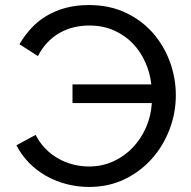

<svg xmlns="http://www.w3.org/2000/svg" viewBox="-20 -734 756 760"><path d="M333 6Q286 6 242.5 -5.5Q199 -17 162 -38Q125 -59 95 -89.5Q65 -120 45 -159L121 -200Q137 -169 160 -145.5Q183 -122 210.5 -106.5Q238 -91 269 -83Q300 -75 332 -75Q384 -75 428 -95Q472 -115 505 -149.5Q538 -184 558 -229.5Q578 -275 581 -326H267V-400H579Q574 -445 555.5 -487Q537 -529 506 -561.5Q475 -594 431.5 -613.5Q388 -633 333 -633Q302 -633 272.5 -626Q243 -619 216.5 -604Q190 -589 168 -566Q146 -543 130 -512L57 -559Q77 -593 103 -621.5Q129 -650 163 -670.5Q197 -691 239 -702.5Q281 -714 332 -714Q414 -714 478 -683.5Q542 -653 586 -602.5Q630 -552 653 -488Q676 -424 676 -357Q676 -287 651 -221.5Q626 -156 581 -105.5Q536 -55 473 -24.5Q410 6 333 6Z"/></svg>

Font: Rising Sun
Style: Regular
Weight: 400
Designer: Matt McInerney, Pablo Impallari, Rodrigo Fuenzalida (Raleway font), Stephen Hutchings (Greek), Cristiano Sobral (main ch
Foundry: The Rising Sun Project Authors
Version: Version 4.327; ttfautohint (v1.8.4.7-5d5b-dirty)